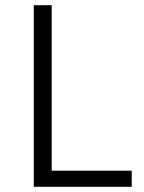

<svg xmlns="http://www.w3.org/2000/svg" viewBox="-20 -719 553 739"><path d="M110 -699H179V-62H487V0H110Z"/></svg>

Font: Gontserrat Light
Style: Regular
Weight: 300
Designer: Julieta Ulanovsky
Foundry: Julieta Ulanovsky
Version: Version 6.001